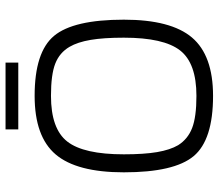

<svg xmlns="http://www.w3.org/2000/svg" viewBox="-68 -714 789 693"><g transform="rotate(-90 326.5 -367.5)"><path d="M602 -315Q602 -145 537.5 -69Q473 7 327 7Q168 7 109.5 -63Q51 -133 51 -315Q51 -485 115.5 -561Q180 -637 327 -637Q485 -637 543.5 -567Q602 -497 602 -315ZM149 -119Q171 -84 211 -68.5Q251 -53 327 -53Q445 -53 491 -112Q537 -171 537 -315Q537 -388 529 -435Q521 -482 504 -511Q483 -547 443.5 -562.5Q404 -578 327 -578Q208 -578 162 -519Q116 -460 116 -315Q116 -242 124 -195Q132 -148 149 -119ZM447 -742V-696H206V-742Z"/></g></svg>

Font: Blinker Light
Style: Regular
Weight: 300
Designer: Juergen Huber
Foundry: supertype
Version: Version 1.017;hotconv 1.0.117;makeotfexe 2.5.65602